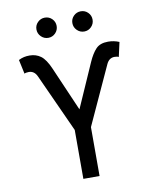

<svg xmlns="http://www.w3.org/2000/svg" viewBox="-99 -1007 869 1082"><g transform="rotate(-10 335.5 -466.5)"><path d="M289.1 0V-279.8L137.2 -613.3Q122.1 -646.5 90.3 -646.5Q84 -646.5 76.7 -645.3Q69.3 -644 65.4 -641.6L47.9 -722.7Q64.5 -731 78.9 -734.1Q93.3 -737.3 111.3 -737.3Q147.5 -737.3 174.8 -717.3Q202.1 -697.3 226.1 -641.6L335.4 -389.6L446.3 -641.1Q466.8 -687.5 490.5 -712.4Q514.2 -737.3 560.1 -737.3Q593.3 -737.3 623.5 -724.6L605 -641.6Q602.1 -644 595 -645.3Q587.9 -646.5 581.1 -646.5Q549.8 -646.5 534.7 -613.3L381.8 -279.8V0ZM232.9 -816.9Q209 -816.9 191.9 -834Q174.8 -851.1 174.8 -875Q174.8 -898.9 191.9 -915.8Q209 -932.6 232.9 -932.6Q256.8 -932.6 273.7 -915.8Q290.5 -898.9 290.5 -875Q290.5 -851.1 273.7 -834Q256.8 -816.9 232.9 -816.9ZM438.5 -816.9Q414.6 -816.9 397.5 -834Q380.4 -851.1 380.4 -875Q380.4 -898.9 397.5 -915.8Q414.6 -932.6 438.5 -932.6Q462.4 -932.6 479.2 -915.8Q496.1 -898.9 496.1 -875Q496.1 -851.1 479.2 -834Q462.4 -816.9 438.5 -816.9Z"/></g></svg>

Font: Inter
Style: Regular
Weight: 400
Designer: Rasmus Andersson
Foundry: rsms
Version: Version 4.001;git-9221beed3